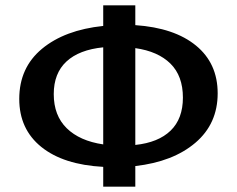

<svg xmlns="http://www.w3.org/2000/svg" viewBox="-20 -688 885 718"><path d="M486 -67V10H366V-64Q217 -72 134.5 -138.5Q52 -205 52 -318Q52 -435 137 -505.5Q222 -576 366 -591V-668H486V-594Q632 -584 713 -517.5Q794 -451 794 -339Q794 -225 710.5 -154Q627 -83 486 -67ZM366 -148V-511Q276 -502 228.5 -458Q181 -414 181 -336Q181 -256 229.5 -208.5Q278 -161 366 -148ZM664 -323Q664 -404 617.5 -450Q571 -496 486 -508V-146Q572 -155 618 -199.5Q664 -244 664 -323Z"/></svg>

Font: Ysabeau Infant
Style: Bold
Weight: 700
Designer: Christian Thalmann (Catharsis Fonts)
Version: Version 0.003